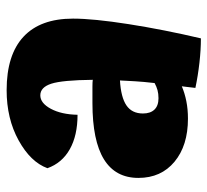

<svg xmlns="http://www.w3.org/2000/svg" viewBox="-44 -560 640 593"><g transform="rotate(-90 276.5 -263.0)"><path d="M516 -358Q516 -295 499 -186.5Q482 -78 455 37Q420 37 380 32.5Q340 28 302 20Q304 3 305 -6Q306 -15 307 -22Q286 -13 261 -8Q236 -3 207 -3Q124 -3 74 -44.5Q24 -86 24 -156Q24 -227 81.5 -262.5Q139 -298 255 -298Q293 -298 306 -298Q319 -298 327 -297Q326 -391 315 -425Q304 -459 279 -459Q255 -459 237.5 -426.5Q220 -394 219 -344Q155 -344 112.5 -368Q70 -392 54 -437Q73 -489 140 -526Q207 -563 295 -563Q404 -563 460 -511Q516 -459 516 -358ZM223 -142Q223 -119 235 -106.5Q247 -94 270 -94Q284 -94 295 -97Q306 -100 317 -106Q321 -141 322.5 -166.5Q324 -192 325 -213Q273 -210 248 -193Q223 -176 223 -142Z"/></g></svg>

Font: Atma
Style: Bold
Weight: 700
Designer: Gregori Vincens, Jeremie Hornus, Riccardo Olocco, Yoann Minet.
Foundry: black foundry
Version: Version 1.102;PS 1.100;hotconv 1.0.86;makeotf.lib2.5.63406